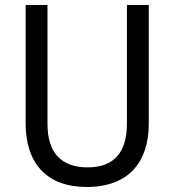

<svg xmlns="http://www.w3.org/2000/svg" viewBox="-20 -734 694 764"><path d="M572 -242V-714H485V-241C485 -132 437 -68 329 -68C223 -68 169 -127 169 -240V-714H82V-243C82 -84 166 10 325 10C492 10 572 -89 572 -242Z"/></svg>

Font: Noto Sans Georgian SemiCondensed
Style: Regular
Weight: 400
Width: 4
Designer: Monotype Design Team, Akaki Razmadze
Foundry: Google LLC
Version: Version 2.005